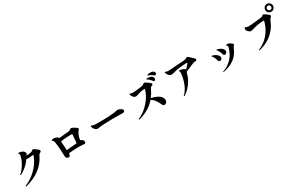

<svg xmlns="http://www.w3.org/2000/svg" viewBox="225 -2556 6551 4306"><g transform="rotate(-30 3500.0 -403.0)"><path d="M159 12Q146 5 153 -7Q226 -36 299.5 -83Q373 -130 439.5 -193Q506 -256 559 -333Q612 -410 645 -498Q648 -506 648 -511Q648 -529 625 -524Q601 -520 573.5 -517Q546 -514 519 -514Q505 -514 491.5 -515Q478 -516 466 -518Q411 -436 335.5 -373Q260 -310 185 -270Q179 -271 176 -276Q173 -281 174 -286Q220 -322 263.5 -379.5Q307 -437 340.5 -503Q374 -569 388 -629Q391 -642 393 -653Q395 -664 395 -674Q395 -702 378 -712Q376 -716 376 -718Q376 -727 385 -731Q408 -731 436.5 -723.5Q465 -716 490 -701Q515 -686 525 -665Q536 -645 536 -628Q536 -612 525 -602L509 -586Q537 -585 566 -588Q595 -591 617 -596Q637 -601 652 -607Q667 -613 677 -624Q688 -637 702 -637Q709 -637 719 -632Q732 -625 752.5 -610.5Q773 -596 793.5 -580.5Q814 -565 825 -554Q837 -542 837 -527Q837 -503 814 -493Q799 -487 785.5 -474.5Q772 -462 763 -443Q702 -316 610.5 -226.5Q519 -137 404 -79Q289 -21 159 12Z M1316 -76Q1285 -76 1264 -96.5Q1243 -117 1243 -156Q1243 -177 1241.5 -214Q1240 -251 1237 -296Q1234 -341 1230.5 -385.5Q1227 -430 1223 -466.5Q1219 -503 1214 -522Q1210 -544 1203 -560.5Q1196 -577 1176 -579Q1170 -585 1170 -590Q1170 -595 1174 -599Q1192 -617 1224 -617Q1241 -617 1263 -611.5Q1285 -606 1312 -594Q1337 -584 1337 -563Q1337 -557 1347 -559Q1385 -563 1428.5 -567Q1472 -571 1513 -575Q1554 -579 1583 -581Q1629 -584 1660 -613Q1670 -621 1682 -621Q1692 -621 1704 -616Q1725 -609 1758 -589Q1791 -569 1815 -549Q1826 -540 1826 -527Q1826 -512 1813 -499Q1801 -489 1791 -473.5Q1781 -458 1771 -439Q1752 -402 1741 -362.5Q1730 -323 1727 -304Q1726 -301 1726 -296Q1726 -280 1741 -274Q1752 -270 1766 -262Q1780 -254 1787 -245Q1802 -227 1802 -203Q1802 -185 1792.5 -172Q1783 -159 1766 -161Q1747 -163 1706 -166Q1665 -169 1628 -169Q1588 -169 1539 -167Q1490 -165 1444.5 -162Q1399 -159 1371 -155Q1360 -153 1360 -144Q1360 -131 1354.5 -115Q1349 -99 1339.5 -87.5Q1330 -76 1316 -76ZM1367 -241Q1385 -243 1415 -246Q1445 -249 1479.5 -252Q1514 -255 1546.5 -257.5Q1579 -260 1601 -261Q1614 -261 1618.5 -264.5Q1623 -268 1624 -275Q1625 -288 1627 -313.5Q1629 -339 1631 -369Q1633 -399 1635.5 -426.5Q1638 -454 1641 -471V-479Q1641 -488 1636.5 -491Q1632 -494 1620 -494Q1559 -494 1487 -490Q1415 -486 1353 -476Q1339 -473 1339 -463Q1340 -444 1342.5 -415.5Q1345 -387 1347.5 -355.5Q1350 -324 1351.5 -296.5Q1353 -269 1353 -252Q1353 -239 1367 -241Z M2887 -415Q2907 -402 2910 -381Q2913 -360 2898 -344.5Q2883 -329 2848 -331Q2806 -334 2753.5 -334Q2701 -334 2651 -334Q2638 -334 2624.5 -334Q2611 -334 2599 -334Q2576 -334 2539 -333.5Q2502 -333 2458 -331.5Q2414 -330 2370.5 -328Q2327 -326 2291 -322.5Q2255 -319 2234 -315Q2200 -308 2181 -312Q2162 -316 2145 -329Q2126 -345 2111 -367.5Q2096 -390 2091.5 -410.5Q2087 -431 2096 -441Q2103 -449 2113 -441Q2123 -433 2148.5 -427Q2174 -421 2231 -419Q2288 -417 2391 -419Q2533 -422 2621.5 -429.5Q2710 -437 2757 -450Q2771 -454 2781.5 -454.5Q2792 -455 2808 -451Q2831 -446 2852.5 -434.5Q2874 -423 2887 -415Z M3109 -19Q3097 -25 3102 -38Q3181 -70 3253.5 -124.5Q3326 -179 3386.5 -247Q3447 -315 3490 -389.5Q3533 -464 3553 -537Q3554 -540 3554 -546Q3554 -555 3547.5 -557.5Q3541 -560 3532 -558Q3461 -551 3417 -538.5Q3373 -526 3347 -516.5Q3321 -507 3301 -507Q3286 -507 3272.5 -512.5Q3259 -518 3244 -533Q3198 -577 3200 -626Q3208 -638 3220 -631Q3230 -620 3249.5 -617Q3269 -614 3298 -615Q3319 -616 3354.5 -619.5Q3390 -623 3428 -627.5Q3466 -632 3492 -635Q3560 -642 3584 -669Q3597 -682 3611 -682Q3622 -682 3632 -676Q3646 -668 3668 -653Q3690 -638 3712.5 -621Q3735 -604 3749 -590Q3758 -581 3758 -570Q3758 -560 3750.5 -550.5Q3743 -541 3729 -537Q3693 -527 3674 -482Q3627 -383 3568 -308Q3624 -298 3677.5 -277Q3731 -256 3771.5 -225Q3812 -194 3827 -153Q3832 -140 3834 -128.5Q3836 -117 3836 -106Q3836 -67 3812.5 -44.5Q3789 -22 3763 -22Q3748 -22 3735.5 -30Q3723 -38 3715 -54Q3678 -135 3641 -188Q3604 -241 3544 -278Q3461 -181 3352.5 -118Q3244 -55 3109 -19ZM3808 -615Q3789 -642 3762 -669Q3735 -696 3699 -716Q3697 -720 3697 -723Q3697 -733 3706 -735Q3755 -737 3793.5 -727.5Q3832 -718 3853 -690Q3861 -680 3864.5 -669Q3868 -658 3868 -648Q3868 -629 3856.5 -615Q3845 -601 3831 -601Q3818 -601 3808 -615ZM3891 -711Q3866 -733 3833.5 -751.5Q3801 -770 3763 -780Q3760 -785 3760 -788Q3760 -797 3767 -800Q3805 -811 3841 -811Q3864 -811 3884.5 -806.5Q3905 -802 3921 -791Q3935 -781 3941 -769Q3947 -757 3947 -745Q3947 -728 3937 -715Q3927 -702 3913 -702Q3908 -702 3902 -704Q3896 -706 3891 -711Z M4247 31Q4232 27 4236 15Q4291 -33 4332 -107Q4373 -181 4398.5 -266Q4424 -351 4432 -432Q4435 -462 4435 -477Q4435 -492 4432 -499Q4429 -506 4422 -512V-516Q4422 -527 4432 -530Q4470 -526 4511.5 -512.5Q4553 -499 4574 -474Q4576 -473 4578 -469Q4602 -495 4625.5 -521.5Q4649 -548 4666 -570Q4670 -575 4670 -581Q4670 -592 4651 -591Q4577 -588 4505 -581Q4433 -574 4381 -563Q4329 -552 4299 -541.5Q4269 -531 4240 -531Q4213 -531 4189.5 -548Q4166 -565 4149.5 -592Q4133 -619 4127 -650Q4133 -662 4146 -657Q4158 -649 4178.5 -645Q4199 -641 4225 -641Q4251 -641 4281 -644Q4325 -648 4383.5 -652Q4442 -656 4504 -660Q4566 -664 4618 -667Q4641 -669 4666.5 -675Q4692 -681 4708 -692Q4719 -700 4730 -700Q4742 -700 4752 -692Q4765 -683 4789 -661Q4813 -639 4838 -615.5Q4863 -592 4878 -575Q4885 -568 4885 -556Q4885 -543 4875.5 -531.5Q4866 -520 4853 -523Q4849 -524 4845 -524.5Q4841 -525 4837 -525Q4822 -525 4807 -520.5Q4792 -516 4778 -510Q4748 -497 4706.5 -480Q4665 -463 4627 -447Q4589 -431 4568 -421Q4559 -414 4554.5 -399Q4550 -384 4545 -367Q4523 -285 4479 -210.5Q4435 -136 4375.5 -74Q4316 -12 4247 31Z M5275 4Q5266 -2 5271 -11Q5406 -56 5504.5 -157Q5603 -258 5645 -409Q5648 -420 5650 -429.5Q5652 -439 5652 -446Q5652 -471 5625 -480Q5624 -482 5624 -486Q5624 -493 5629 -495Q5643 -502 5661 -502Q5688 -502 5716.5 -486Q5745 -470 5773 -445Q5786 -435 5786 -422Q5786 -406 5770 -395Q5759 -386 5751.5 -372Q5744 -358 5730 -326Q5685 -222 5614 -156Q5543 -90 5456 -52.5Q5369 -15 5275 4ZM5458 -352Q5450 -390 5429 -433Q5408 -476 5382 -500V-502Q5382 -511 5390 -513Q5427 -508 5465 -490.5Q5503 -473 5529.5 -445.5Q5556 -418 5556 -383Q5556 -353 5537 -336Q5518 -319 5497 -319Q5484 -319 5473 -327Q5462 -335 5458 -352ZM5291 -287Q5281 -328 5261.5 -371Q5242 -414 5217 -434L5216 -438Q5216 -446 5224 -448Q5259 -444 5297.5 -425Q5336 -406 5363 -377Q5390 -348 5390 -313Q5390 -285 5372 -269Q5354 -253 5334 -253Q5320 -253 5308 -261.5Q5296 -270 5291 -287Z M6220 -15Q6207 -22 6214 -34Q6368 -96 6476.5 -222Q6585 -348 6634 -524Q6635 -527 6635 -533Q6635 -552 6612 -550Q6515 -542 6455.5 -531Q6396 -520 6362 -509.5Q6328 -499 6307.5 -492.5Q6287 -486 6269 -486Q6248 -486 6223 -506Q6198 -526 6183 -548Q6172 -565 6172 -586Q6172 -608 6183 -625Q6187 -629 6193 -629Q6199 -629 6203 -625Q6210 -615 6231 -610.5Q6252 -606 6280 -606Q6288 -606 6296 -606Q6304 -606 6313 -607Q6333 -608 6369.5 -611Q6406 -614 6448.5 -618.5Q6491 -623 6531 -627.5Q6571 -632 6598 -635Q6618 -637 6635 -643Q6652 -649 6665 -663Q6674 -673 6686 -673Q6691 -673 6696 -671Q6701 -669 6705 -667Q6730 -654 6763 -631Q6796 -608 6815 -589Q6825 -579 6825 -565Q6825 -547 6808 -535Q6790 -522 6780.5 -507Q6771 -492 6761 -467Q6719 -364 6660 -288Q6601 -212 6529.5 -158.5Q6458 -105 6379 -70.5Q6300 -36 6220 -15ZM6879 -635Q6837 -635 6807.5 -664.5Q6778 -694 6778 -736Q6778 -777 6807.5 -807Q6837 -837 6879 -837Q6921 -837 6950.5 -807Q6980 -777 6980 -736Q6980 -694 6950.5 -664.5Q6921 -635 6879 -635ZM6879 -680Q6902 -680 6917.5 -697Q6933 -714 6933 -736Q6933 -759 6917.5 -775.5Q6902 -792 6879 -792Q6857 -792 6841 -775.5Q6825 -759 6825 -736Q6825 -714 6841 -697Q6857 -680 6879 -680Z"/></g></svg>

Font: Zen Antique
Style: Regular
Weight: 400
Designer: Yoshimichi Ohira
Foundry: Positype
Version: Version 1.001